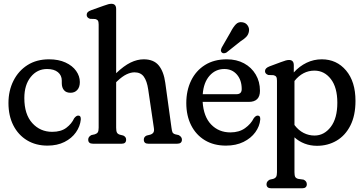

<svg xmlns="http://www.w3.org/2000/svg" viewBox="-20 -756 1916 1010"><path d="M400 -324.5Q400 -297.5 386.5 -282.8Q373 -268 351 -268Q328 -268 316.5 -281.8Q305 -295.5 305 -318.5V-332Q305 -359.5 284.8 -376.2Q264.5 -393 227.5 -393Q175.5 -393 141.8 -351.2Q108 -309.5 108 -240Q108 -154.5 149.8 -108.5Q191.5 -62.5 254.5 -62.5Q301 -62.5 329 -83.8Q357 -105 370 -133.5Q381 -148 391.5 -148Q406.5 -148 405 -127Q401.5 -91.5 379.5 -60Q357.5 -28.5 319.2 -9.2Q281 10 229.5 10Q168.5 10 122.2 -18Q76 -46 50.2 -96.5Q24.5 -147 24.5 -214Q24.5 -279 50.8 -331.2Q77 -383.5 124.8 -413.8Q172.5 -444 238 -444Q288 -444 324.5 -427.2Q361 -410.5 380.5 -383Q400 -355.5 400 -324.5Z M591 -708.5V-371Q632 -410 667 -427Q702 -444 736 -444Q788.5 -444 815 -411.8Q841.5 -379.5 849.5 -320L882 -84.5Q884 -68 887.2 -60.5Q890.5 -53 902 -49.5L919.5 -45.5Q937 -36.5 937 -21.5Q937 0 912 0H760Q736.5 0 736.5 -21.5Q736.5 -36.5 751.5 -43L770 -47.5Q781.5 -51 786.8 -58.8Q792 -66.5 789.5 -82.5L759.5 -286Q753 -330 736.5 -352.8Q720 -375.5 687.5 -375.5Q668 -375.5 645.8 -365Q623.5 -354.5 596 -328.5L591 -323.5V-84.5Q591 -67 595 -59Q599 -51 610.5 -47.5L628.5 -43Q643.5 -36 643.5 -21.5Q643.5 0 620.5 0H469Q444 0 444 -21.5Q444 -37 461 -45.5L479 -49.5Q490 -53 494.5 -60.2Q499 -67.5 499 -84.5V-627Q499 -641.5 495 -647.5Q491 -653.5 481 -656L453.5 -657Q436 -663 436 -677.5Q436 -686 441.2 -691.8Q446.5 -697.5 460 -702.5L524.5 -725.5Q541 -731.5 549.8 -733.8Q558.5 -736 566 -736Q591 -736 591 -708.5Z M1347.5 -278.5Q1347.5 -220 1288.5 -220H1046Q1051 -142 1091 -100.8Q1131 -59.5 1192 -59.5Q1238 -59.5 1269 -81.8Q1300 -104 1314.5 -133.5Q1325 -148 1335.5 -148Q1350.5 -148 1349 -127Q1346 -92 1323.2 -60.5Q1300.5 -29 1261 -9.5Q1221.5 10 1168.5 10Q1104.5 10 1057.8 -18.2Q1011 -46.5 985.5 -97Q960 -147.5 960 -214Q960 -279.5 985.2 -331.8Q1010.5 -384 1058.2 -414Q1106 -444 1173 -444Q1224.5 -444 1263.8 -422.8Q1303 -401.5 1325.2 -364Q1347.5 -326.5 1347.5 -278.5ZM1160 -393Q1113.5 -393 1082.2 -357.5Q1051 -322 1046.5 -260.5H1224Q1251.5 -260.5 1251.5 -287.5Q1251.5 -334.5 1226.2 -363.8Q1201 -393 1160 -393ZM1193 -587Q1206.5 -613.5 1220.8 -628.2Q1235 -643 1257 -638.5Q1274 -635.5 1283.2 -621.2Q1292.5 -607 1289.5 -591Q1287 -574.5 1275.8 -562.5Q1264.5 -550.5 1244.5 -538L1171 -479.5Q1164.5 -476 1157.5 -475.8Q1150.5 -475.5 1146 -480.5Q1141 -486 1142.2 -493Q1143.5 -500 1147 -507Z M1525.5 -413V-375Q1555.5 -408 1593 -426Q1630.5 -444 1672.5 -444Q1751 -444 1800.5 -385.2Q1850 -326.5 1850 -225.5Q1850 -148.5 1823.2 -95.8Q1796.5 -43 1750.5 -16Q1704.5 11 1647.5 11Q1613 11 1582.8 -0.5Q1552.5 -12 1529 -33.5V150Q1529 167 1533 174.5Q1537 182 1549 185L1577 189Q1594 197 1594 213Q1594 234.5 1569 234.5H1407Q1382 234.5 1382 213Q1382 198 1399 189L1417 185Q1428 181.5 1432.5 174.2Q1437 167 1437 150V-331.5Q1437 -346 1433 -352Q1429 -358 1419 -360.5L1391.5 -361.5Q1374 -367.5 1374 -382Q1374 -398 1398 -407L1457 -429Q1474 -435.5 1483.5 -438Q1493 -440.5 1500.5 -440.5Q1525.5 -440.5 1525.5 -413ZM1634 -384.5Q1572.5 -384.5 1529 -330V-98.5Q1550 -70.5 1577 -56.8Q1604 -43 1634.5 -43Q1685 -43 1719.8 -88.2Q1754.5 -133.5 1754.5 -215.5Q1754.5 -296.5 1720.2 -340.5Q1686 -384.5 1634 -384.5Z"/></svg>

Font: Fraunces 144pt SuperSoft
Style: Regular
Weight: 400
Version: Version 1.000;[b76b70a41]